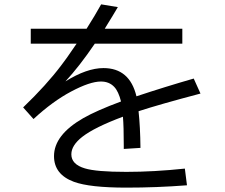

<svg xmlns="http://www.w3.org/2000/svg" viewBox="-20 -837 1039 887"><path d="M122.1 -704.1H379.9Q418.9 -765.6 447.3 -816.9L524.4 -804.2Q503.9 -769 469.7 -713.9L463.9 -704.1H822.3V-635.3H418Q346.7 -530.3 282.2 -460.9Q380.9 -522.5 458 -522.5Q579.1 -522.5 610.4 -392.1Q744.1 -436.5 875 -474.1L906.2 -404.8Q715.8 -354.5 620.1 -323.2Q627.9 -251.5 628.9 -153.8L551.8 -148.9V-164.1Q551.8 -253.4 547.9 -297.9Q417 -249 360.4 -205.1Q309.6 -165.5 309.6 -124Q309.6 -77.6 372.1 -59.1Q424.8 -43 563.5 -43Q690.4 -43 834 -58.1L843.8 19Q704.1 29.8 563.5 29.8Q394.5 29.8 321.3 2.9Q229.5 -31.2 229.5 -115.7Q229.5 -213.4 364.3 -291Q426.8 -326.7 539.1 -368.2Q527.3 -415 507.8 -435.5Q484.4 -460.4 446.3 -460.4Q395.5 -460.4 308.6 -414.1Q223.6 -369.1 134.8 -287.1L86.9 -340.8Q194.3 -443.8 263.7 -536.1Q283.2 -560.5 329.1 -628.4L334 -635.3H122.1Z"/></svg>

Font: UDEV Gothic 35
Style: Regular
Weight: 400
Version: v2.1.0; ttfautohint (v1.8.4.7-5d5b-dirty) -l 6 -r 45 -G 200 